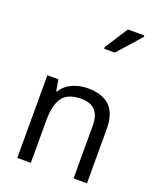

<svg xmlns="http://www.w3.org/2000/svg" viewBox="-172 -1068 962 1170"><g transform="rotate(20 309.0 -483.0)"><path d="M343 -546Q439 -546 488 -499.5Q537 -453 537 -349V0H450V-343Q450 -472 330 -472Q241 -472 207 -422Q173 -372 173 -278V0H85V-536H156L169 -463H174Q200 -505 246 -525.5Q292 -546 343 -546ZM355 -806V-818L451 -966H557V-956L424 -806Z"/></g></svg>

Font: Noto Sans Tifinagh Tawellemmet
Style: Regular
Weight: 400
Designer: JamraPatel
Foundry: JamraPatel LLC
Version: Version 2.006; ttfautohint (v1.8.4.7-5d5b)